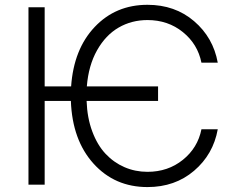

<svg xmlns="http://www.w3.org/2000/svg" viewBox="-20 -757 968 787"><path d="M627.9 -402.8V-343.3H335Q337.4 -273.9 358.2 -218.3Q378.9 -162.6 412.6 -126.7Q446.3 -90.8 490.2 -71.8Q534.2 -52.7 584.5 -52.7Q668.5 -52.7 729.5 -101.8Q790.5 -150.9 805.7 -227.1H872.6Q854 -124 775.6 -57.1Q697.3 9.8 584.5 9.8Q450.2 9.8 363.3 -86.4Q276.4 -182.6 270.5 -343.3H163.1V0H96.7V-727.1H163.1V-402.8H271.5Q282.2 -555.7 368.2 -646.5Q454.1 -737.3 584.5 -737.3Q697.3 -737.3 775.6 -670.2Q854 -603 872.6 -500H805.7Q790.5 -576.2 729.5 -625.5Q668.5 -674.8 584.5 -674.8Q519.5 -674.8 466.3 -644Q413.1 -613.3 377.9 -551Q342.8 -488.8 335.9 -402.8Z"/></svg>

Font: Interop Light
Style: Regular
Weight: 300
Designer: Rasmus Andersson, Google, Jang Haemin
Foundry: jhaemin
Version: Version 1.007